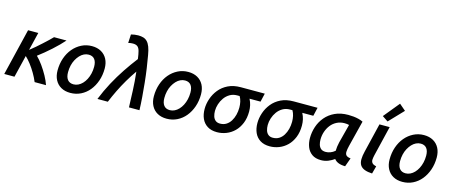

<svg xmlns="http://www.w3.org/2000/svg" viewBox="-48 -1426 4885 2070"><g transform="rotate(15 2395.0 -390.5)"><path d="M18 0 144 -522H258L209 -320Q240 -344 272.5 -372Q305 -400 335 -427.5Q365 -455 391 -479.5Q417 -504 434 -522H573Q549 -495 517.5 -463Q486 -431 450 -399Q414 -367 377.5 -336.5Q341 -306 307 -281Q342 -247 377 -198Q412 -149 440.5 -97Q469 -45 484 0H357Q338 -46 311 -92Q284 -138 253.5 -178Q223 -218 192 -247L132 0Z M757 13Q697 13 653.5 -11.5Q610 -36 586.5 -81Q563 -126 563 -186Q563 -260 585 -323.5Q607 -387 646.5 -434Q686 -481 739.5 -508Q793 -535 855 -535Q915 -535 958.5 -510.5Q1002 -486 1025.5 -441.5Q1049 -397 1049 -336Q1049 -262 1027 -198.5Q1005 -135 966 -87.5Q927 -40 873.5 -13.5Q820 13 757 13ZM767 -85Q794 -85 819 -97Q844 -109 865 -131Q886 -153 901.5 -183Q917 -213 925.5 -249Q934 -285 934 -325Q934 -379 911.5 -408Q889 -437 845 -437Q818 -437 793 -425Q768 -413 747 -390.5Q726 -368 710 -338.5Q694 -309 685.5 -273Q677 -237 677 -197Q677 -143 700 -114Q723 -85 767 -85Z M1058 0Q1098 -100 1147.5 -192Q1197 -284 1253.5 -368.5Q1310 -453 1368 -528Q1361 -582 1352 -615Q1343 -648 1325 -662Q1307 -676 1274 -676Q1262 -676 1248.5 -674.5Q1235 -673 1222 -669L1227 -765Q1246 -770 1266.5 -773Q1287 -776 1306 -776Q1339 -776 1364 -768.5Q1389 -761 1408 -741.5Q1427 -722 1440.5 -687Q1454 -652 1463 -598Q1475 -531 1486 -455.5Q1497 -380 1505 -301Q1513 -222 1519 -145.5Q1525 -69 1527 0H1410Q1408 -40 1406.5 -87Q1405 -134 1403 -184.5Q1401 -235 1397 -288Q1393 -341 1387 -393Q1344 -332 1305.5 -266.5Q1267 -201 1234 -133.5Q1201 -66 1174 0Z M1832 13Q1772 13 1728.5 -11.5Q1685 -36 1661.5 -81Q1638 -126 1638 -186Q1638 -260 1660 -323.5Q1682 -387 1721.5 -434Q1761 -481 1814.5 -508Q1868 -535 1930 -535Q1990 -535 2033.5 -510.5Q2077 -486 2100.5 -441.5Q2124 -397 2124 -336Q2124 -262 2102 -198.5Q2080 -135 2041 -87.5Q2002 -40 1948.5 -13.5Q1895 13 1832 13ZM1842 -85Q1869 -85 1894 -97Q1919 -109 1940 -131Q1961 -153 1976.5 -183Q1992 -213 2000.5 -249Q2009 -285 2009 -325Q2009 -379 1986.5 -408Q1964 -437 1920 -437Q1893 -437 1868 -425Q1843 -413 1822 -390.5Q1801 -368 1785 -338.5Q1769 -309 1760.5 -273Q1752 -237 1752 -197Q1752 -143 1775 -114Q1798 -85 1842 -85Z M2394 13Q2330 13 2287 -14Q2244 -41 2223 -88Q2202 -135 2202 -196Q2202 -252 2221.5 -310Q2241 -368 2280 -416Q2319 -464 2378.5 -493Q2438 -522 2519 -522H2786L2764 -427H2641Q2658 -394 2665.5 -361Q2673 -328 2673 -292Q2673 -218 2649.5 -160.5Q2626 -103 2586.5 -64.5Q2547 -26 2497 -6.5Q2447 13 2394 13ZM2402 -85Q2442 -85 2471.5 -103.5Q2501 -122 2520.5 -153.5Q2540 -185 2550 -224Q2560 -263 2560 -305Q2560 -339 2553 -370Q2546 -401 2531 -427H2505Q2458 -427 2422.5 -406Q2387 -385 2363.5 -352Q2340 -319 2327.5 -280Q2315 -241 2315 -204Q2315 -171 2323.5 -144Q2332 -117 2351.5 -101Q2371 -85 2402 -85Z M2983 13Q2919 13 2876 -14Q2833 -41 2812 -88Q2791 -135 2791 -196Q2791 -252 2810.5 -310Q2830 -368 2869 -416Q2908 -464 2967.5 -493Q3027 -522 3108 -522H3375L3353 -427H3230Q3247 -394 3254.5 -361Q3262 -328 3262 -292Q3262 -218 3238.5 -160.5Q3215 -103 3175.5 -64.5Q3136 -26 3086 -6.5Q3036 13 2983 13ZM2991 -85Q3031 -85 3060.5 -103.5Q3090 -122 3109.5 -153.5Q3129 -185 3139 -224Q3149 -263 3149 -305Q3149 -339 3142 -370Q3135 -401 3120 -427H3094Q3047 -427 3011.5 -406Q2976 -385 2952.5 -352Q2929 -319 2916.5 -280Q2904 -241 2904 -204Q2904 -171 2912.5 -144Q2921 -117 2940.5 -101Q2960 -85 2991 -85Z M3555 14Q3493 14 3454 -14Q3415 -42 3397.5 -87.5Q3380 -133 3380 -186Q3380 -251 3400.5 -313Q3421 -375 3463 -425Q3505 -475 3568.5 -504.5Q3632 -534 3716 -534Q3745 -534 3774.5 -531Q3804 -528 3832 -521Q3860 -514 3882 -503L3810 -216Q3805 -195 3801.5 -176.5Q3798 -158 3798 -143Q3798 -117 3812 -104Q3826 -91 3860 -87L3825 10Q3778 9 3748 -3.5Q3718 -16 3702 -38Q3673 -17 3636 -1.5Q3599 14 3555 14ZM3582 -85Q3607 -85 3633 -94.5Q3659 -104 3684 -125Q3684 -147 3687.5 -172.5Q3691 -198 3697 -223L3751 -431Q3743 -434 3727.5 -435.5Q3712 -437 3700 -437Q3653 -437 3614.5 -417.5Q3576 -398 3549.5 -364.5Q3523 -331 3508.5 -288.5Q3494 -246 3494 -200Q3494 -171 3501.5 -144.5Q3509 -118 3528 -101.5Q3547 -85 3582 -85Z M4126 10Q4077 8 4043 -4.5Q4009 -17 3992 -42Q3975 -67 3975 -109Q3975 -128 3978.5 -150.5Q3982 -173 3988 -198L4066 -522H4180L4099 -186Q4096 -171 4093.5 -158Q4091 -145 4091 -133Q4091 -112 4103.5 -97.5Q4116 -83 4149 -76ZM4142 -575 4078 -618 4223 -795 4294 -734Z M4463 13Q4403 13 4359.5 -11.5Q4316 -36 4292.5 -81Q4269 -126 4269 -186Q4269 -260 4291 -323.5Q4313 -387 4352.5 -434Q4392 -481 4445.5 -508Q4499 -535 4561 -535Q4621 -535 4664.5 -510.5Q4708 -486 4731.5 -441.5Q4755 -397 4755 -336Q4755 -262 4733 -198.5Q4711 -135 4672 -87.5Q4633 -40 4579.5 -13.5Q4526 13 4463 13ZM4473 -85Q4500 -85 4525 -97Q4550 -109 4571 -131Q4592 -153 4607.5 -183Q4623 -213 4631.5 -249Q4640 -285 4640 -325Q4640 -379 4617.5 -408Q4595 -437 4551 -437Q4524 -437 4499 -425Q4474 -413 4453 -390.5Q4432 -368 4416 -338.5Q4400 -309 4391.5 -273Q4383 -237 4383 -197Q4383 -143 4406 -114Q4429 -85 4473 -85Z"/></g></svg>

Font: Ubuntu Sans SemiBold
Style: Italic
Weight: 600
Italic angle: -13.5°
Designer: Dalton Maag Ltd
Foundry: Dalton Maag Ltd
Version: Version 1.006